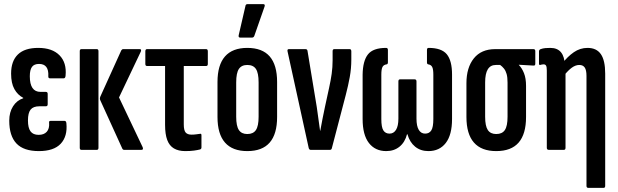

<svg xmlns="http://www.w3.org/2000/svg" viewBox="-20 -729 3004 934"><path d="M169 6Q95 6 60 -31Q25 -68 25 -142Q25 -183 43.5 -212Q62 -241 93 -251V-253Q66 -267 50 -295.5Q34 -324 34 -371Q34 -432 67 -464Q100 -496 166 -496Q234 -496 269.5 -460Q305 -424 299 -361Q298 -348 290 -348H223Q214 -348 215 -359Q218 -418 170 -418Q146 -418 135.5 -403.5Q125 -389 125 -358Q125 -320 138 -301Q151 -282 177 -282H203Q212 -282 212 -272V-222Q212 -212 203 -212H172Q142 -212 129 -196Q116 -180 116 -143Q116 -107 128.5 -90Q141 -73 168 -73Q194 -73 207.5 -88Q221 -103 219 -131Q217 -141 226 -141H294Q302 -141 303 -129Q309 -66 275.5 -30Q242 6 169 6Z M584 0Q578 0 575 -6L468 -241Q464 -249 468 -259L570 -484Q574 -490 579 -490H659Q665 -490 666 -487Q667 -484 665 -478L559 -255L674 -13Q679 0 668 0ZM376 0Q368 0 368 -10V-480Q368 -490 376 -490H451Q459 -490 459 -480V-10Q459 0 451 0Z M881 6Q848 6 826 -7Q804 -20 793.5 -48Q783 -76 783 -122V-408H695Q687 -408 687 -418V-479Q687 -490 695 -490H983Q991 -490 991 -479V-418Q991 -408 983 -408H874V-124Q874 -95 883 -84.5Q892 -74 912 -74Q923 -74 934 -75.5Q945 -77 953 -78Q960 -80 960 -71V-12Q960 -4 953 -2Q942 1 924 3.5Q906 6 881 6Z M1183 6Q1111 6 1074.5 -35.5Q1038 -77 1038 -160V-330Q1038 -413 1074.5 -454.5Q1111 -496 1183 -496Q1256 -496 1292 -454.5Q1328 -413 1328 -330V-160Q1328 -77 1292 -35.5Q1256 6 1183 6ZM1183 -77Q1212 -77 1225 -96.5Q1238 -116 1238 -161V-328Q1238 -374 1225 -393.5Q1212 -413 1183 -413Q1155 -413 1142 -393.5Q1129 -374 1129 -328V-161Q1129 -116 1142 -96.5Q1155 -77 1183 -77ZM1149 -546Q1139 -546 1141 -557L1174 -700Q1175 -709 1185 -709H1260Q1271 -709 1267 -697L1217 -554Q1214 -546 1205 -546Z M1491 0Q1485 0 1482 -8L1379 -478Q1376 -490 1385 -490H1466Q1475 -490 1476 -481L1521 -208Q1525 -179 1529 -150.5Q1533 -122 1537 -93H1538Q1543 -123 1549 -151.5Q1555 -180 1561 -210L1581 -302Q1589 -338 1593.5 -370Q1598 -402 1598 -436V-480Q1598 -490 1606 -490H1681Q1689 -490 1689 -479V-439Q1689 -396 1681.5 -354.5Q1674 -313 1662 -267L1594 -7Q1592 0 1585 0Z M1859 6Q1805 6 1774.5 -33.5Q1744 -73 1744 -150V-366Q1745 -433 1770 -464.5Q1795 -496 1858 -496Q1867 -496 1867 -486V-426Q1867 -417 1861 -416Q1846 -414 1840.5 -403Q1835 -392 1835 -366V-150Q1835 -110 1845 -94.5Q1855 -79 1875 -79Q1895 -79 1906.5 -97.5Q1918 -116 1918 -152V-333Q1918 -343 1926 -343H1997Q2006 -343 2006 -333V-152Q2006 -116 2017 -97.5Q2028 -79 2048 -79Q2068 -79 2078 -94.5Q2088 -110 2088 -150V-366Q2088 -392 2082.5 -403Q2077 -414 2063 -416Q2057 -417 2057 -426V-486Q2057 -496 2065 -496Q2128 -496 2153.5 -465Q2179 -434 2179 -366V-150Q2179 -73 2148.5 -33.5Q2118 6 2064 6Q2026 6 1999.5 -15.5Q1973 -37 1962 -76H1960Q1950 -37 1923.5 -15.5Q1897 6 1859 6Z M2394 6Q2322 6 2285.5 -35.5Q2249 -77 2249 -160V-324Q2249 -400 2285 -445Q2321 -490 2389 -490H2575Q2584 -490 2584 -480V-419Q2584 -409 2575 -410L2504 -414V-413Q2519 -398 2529 -373Q2539 -348 2539 -311V-160Q2539 -77 2503 -35.5Q2467 6 2394 6ZM2394 -77Q2423 -77 2436 -96.5Q2449 -116 2449 -161V-327Q2449 -353 2444.5 -369Q2440 -385 2431.5 -395.5Q2423 -406 2413 -413H2392Q2366 -413 2353 -392Q2340 -371 2340 -328V-161Q2340 -116 2353 -96.5Q2366 -77 2394 -77Z M2842 185Q2833 185 2833 175V-360Q2833 -388 2824.5 -400.5Q2816 -413 2798 -413Q2780 -413 2762 -400Q2744 -387 2725 -363L2714 -419Q2741 -454 2771.5 -475Q2802 -496 2838 -496Q2882 -496 2903 -465.5Q2924 -435 2924 -371V175Q2924 185 2916 185ZM2650 0Q2640 0 2640 -10V-386Q2640 -403 2636.5 -409.5Q2633 -416 2624 -416Q2620 -416 2615.5 -415Q2611 -414 2608 -413Q2602 -412 2602 -419V-479Q2602 -487 2610 -490Q2621 -494 2633 -495Q2645 -496 2657 -496Q2692 -496 2709.5 -474Q2727 -452 2727 -412V-400L2731 -383V-10Q2731 0 2723 0Z"/></svg>

Font: Sofia Sans Extra Condensed SemiBold
Style: Regular
Weight: 600
Designer: Botio Nikoltchev, Ani Petrova
Foundry: lettersoup
Version: Version 4.101